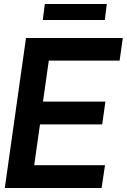

<svg xmlns="http://www.w3.org/2000/svg" viewBox="-20 -940 637 960"><path d="M504 -840H194L204 -920H514ZM224 -637 195 -432H507L491 -318H180L151 -114H505L488 0H4L110 -750H594L578 -637Z"/></svg>

Font: Oakes Grotesk
Style: Bold Italic
Weight: 600
Italic angle: -8°
Designer: Samuel Oakes
Foundry: Samuel Oakes
Version: Version 1.000;PS 001.000;hotconv 1.0.88;makeotf.lib2.5.64775